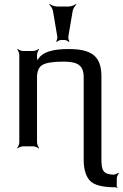

<svg xmlns="http://www.w3.org/2000/svg" viewBox="-20 -743 624 975"><path d="M495 64V-355C495 -461 442 -494 327 -494C247 -494 197 -478 177 -447C174 -442 167 -437 166 -433L170 -431C171 -435 168 -443 168 -448V-464C168 -473 174 -488 179 -493L177 -495C172 -490 157 -484 148 -484H98C89 -484 74 -490 69 -495L67 -493C72 -488 78 -473 78 -464V-20C78 -11 72 4 67 9L69 11C74 6 89 0 98 0H148C157 0 172 6 177 11L179 9C174 4 168 -11 168 -20V-350C168 -381 177 -402 195 -413C213 -424 248 -430 301 -430C324 -430 343 -428 358 -424C392 -414 405 -391 405 -350V69C405 117 416 152 437 175C458 197 501 208 564 208H569C571 208 573 211 574 212L577 209C576 208 573 206 573 204V164C573 155 579 141 584 137L581 134C576 139 563 144 554 144C504 141 495 123 495 64ZM327 -557 349 -687C351 -699 361 -714 368 -720L366 -723C359 -717 341 -710 329 -710H269C257 -710 239 -717 232 -723L230 -720C237 -714 247 -699 249 -687L271 -557C272 -549 269 -537 265 -533L269 -530C272 -535 284 -540 291 -540H307C314 -540 326 -535 329 -530L333 -533C329 -537 326 -549 327 -557Z"/></svg>

Font: Gamestation Storm
Style: Regular
Weight: 400
Designer: Jonas Hecksher
Foundry: Jonas Hecksher, Playtypeª, e-types AS
Version: Version 1.003